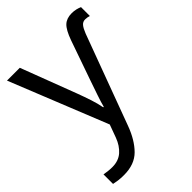

<svg xmlns="http://www.w3.org/2000/svg" viewBox="-227 -651 996 996"><g transform="rotate(-45 271.0 -153.0)"><path d="M485 -546Q502 -546 516.5 -542.5Q531 -539 542 -534V-469Q537 -471 528.5 -472.5Q520 -474 512 -474Q495 -474 484 -461Q473 -448 462 -420L279 74Q251 150 206.5 195Q162 240 84 240Q60 240 42 237.5Q24 235 11 232V162Q22 164 37.5 166Q53 168 70 168Q116 168 145.5 142Q175 116 191 73L217 2L1 -536H95L211 -231Q226 -191 238 -154.5Q250 -118 256 -85H260Q266 -110 280 -150.5Q294 -191 308 -232L384 -449Q404 -505 426 -525.5Q448 -546 485 -546Z"/></g></svg>

Font: Noto IKEA Latin
Style: Regular
Weight: 400
Designer: Monotype Design Team
Foundry: Monotype Imaging Inc.
Version: Version 1.0